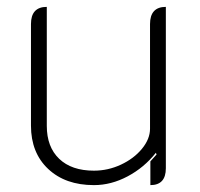

<svg xmlns="http://www.w3.org/2000/svg" viewBox="-20 -529 582 558"><path d="M462 -40Q462 9 417 9V-60L435 -80L433 -85Q399 -42 351 -16.5Q303 9 253 9Q170 9 120 -38Q70 -85 70 -164V-459Q70 -509 116 -509V-163Q116 -102 152 -67.5Q188 -33 253 -33Q294 -33 331.5 -50.5Q369 -68 392.5 -96.5Q416 -125 416 -155V-459Q416 -509 462 -509Z"/></svg>

Font: K2D Thin
Style: Regular
Weight: 100
Designer: Katatrad Aksorn Co.,Ltd.
Foundry: Cadson Demak Co.,Ltd.
Version: Version 1.000; ttfautohint (v1.6)